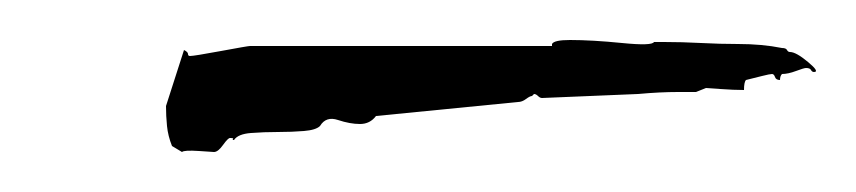

<svg xmlns="http://www.w3.org/2000/svg" viewBox="-20 -273 428 96"><path d="M71 -197 66 -200Q64 -205 63.5 -210Q63 -215 63 -220L72 -248Q74 -247 74 -246Q74 -245 75 -245Q77 -245 90.5 -247.5Q104 -250 105 -250H256V-251Q257 -253 265 -253Q276 -253 291 -251.5Q306 -250 307 -252H312Q321 -252 330.5 -251.5Q340 -251 349 -251Q361 -251 371 -249Q373 -249 373.5 -248Q374 -247 375 -247Q378 -247 384 -242Q390 -237 387 -237Q386 -237 385.5 -238Q385 -239 383 -239Q382 -239 378 -237.5Q374 -236 371 -236Q370 -235 370 -233Q368 -233 367.5 -234.5Q367 -236 366 -236Q365 -236 361 -235Q357 -234 353 -233Q352 -232 352 -228Q347 -228 340 -228.5Q333 -229 333 -229L328 -227Q328 -227 319 -227Q310 -227 299 -226L251 -224Q250 -224 249 -225Q248 -226 247 -226L246 -225Q245 -225 243 -223.5Q241 -222 239 -222L168 -215Q165 -211 160 -211Q155 -211 149 -213Q143 -215 140 -210Q138 -208 132 -207.5Q126 -207 119 -207Q112 -207 105.5 -206.5Q99 -206 97 -203Q96 -203 96.5 -203.5Q97 -204 95 -204Q94 -204 91.5 -200.5Q89 -197 87 -197Q87 -197 79.5 -197.5Q72 -198 71 -197Z"/></svg>

Font: Cherish
Style: Regular
Weight: 400
Designer: Robert E. Leuschke
Foundry: Robert E. Leuschke
Version: Version 1.005